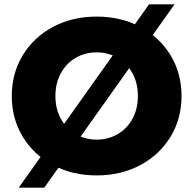

<svg xmlns="http://www.w3.org/2000/svg" viewBox="-20 -790 886 880"><path d="M34 -350Q34 -454 84.5 -537Q135 -620 223.5 -667Q312 -714 423 -714Q534 -714 622.5 -667Q711 -620 761.5 -537Q812 -454 812 -350Q812 -246 761.5 -163Q711 -80 622.5 -33Q534 14 423 14Q312 14 223.5 -33Q135 -80 84.5 -163Q34 -246 34 -350ZM612 -350Q612 -409 587 -454.5Q562 -500 519 -525Q476 -550 423 -550Q370 -550 327 -525Q284 -500 259 -454.5Q234 -409 234 -350Q234 -291 259 -245.5Q284 -200 327 -175Q370 -150 423 -150Q476 -150 519 -175Q562 -200 587 -245.5Q612 -291 612 -350ZM663 -770H780L183 70H66Z"/></svg>

Font: Idrija
Style: Regular
Weight: 800
Designer: Julieta Ulanovsky
Foundry: Julieta Ulanovsky
Version: Version 7.200